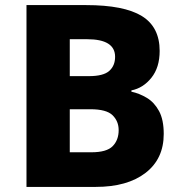

<svg xmlns="http://www.w3.org/2000/svg" viewBox="-20 -734 713 754"><path d="M318 -714Q467 -714 537 -671Q607 -628 607 -534Q607 -469 574.5 -428.5Q542 -388 496 -379V-374Q528 -367 557 -349.5Q586 -332 604.5 -298Q623 -264 623 -208Q623 -110 551.5 -55Q480 0 356 0H84V-714ZM329 -435Q386 -435 409 -455.5Q432 -476 432 -511Q432 -580 322 -580H254V-435ZM254 -305V-136H339Q399 -136 422.5 -160Q446 -184 446 -223Q446 -258 422 -281.5Q398 -305 335 -305Z"/></svg>

Font: Noto Sans Myanmar ExtraBold
Style: Regular
Weight: 800
Designer: Monotype Design Team
Foundry: Monotype Imaging Inc.
Version: Version 2.107; ttfautohint (v1.8.4.7-5d5b)